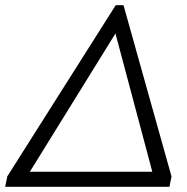

<svg xmlns="http://www.w3.org/2000/svg" viewBox="-60 -720 722 740"><path d="M-32 -40 386 -700H416L601 -40L593 0H-40ZM527 -58 385 -591 55 -58Z"/></svg>

Font: Sarabun Light
Style: Italic
Weight: 300
Italic angle: -10°
Designer: Suppakit Chalermlarp | Katatrad Co.,Ltd.
Foundry: Cadson Demak Co.,Ltd.
Version: Version 1.000; ttfautohint (v1.6)